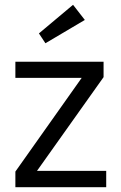

<svg xmlns="http://www.w3.org/2000/svg" viewBox="-20 -779 504 799"><path d="M44 0V-65L320 -455H44V-522H411V-458L134 -68H422V0ZM169 -599 142 -640 284 -759 333 -696Z"/></svg>

Font: Lexend Deca Light
Style: Regular
Weight: 300
Designer: Bonnie Shaver-Troup, Thomas Jockin
Foundry: Lexend
Version: Version 1.008; ttfautohint (v1.8.4.7-5d5b)